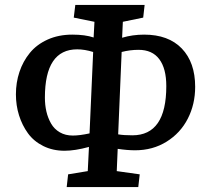

<svg xmlns="http://www.w3.org/2000/svg" viewBox="-20 -753 835 783"><path d="M252 9.8 257.8 -42 337.9 -55.2 342.8 -153.8Q285.6 -138.2 243.2 -138.2Q195.3 -138.2 156.5 -157.5Q117.7 -176.8 94 -209.5Q70.3 -242.2 57.6 -282.7Q44.9 -323.2 44.9 -368.2Q44.9 -416.5 59.3 -459.7Q73.7 -502.9 101.6 -537.1Q129.4 -571.3 174.1 -591.6Q218.8 -611.8 274.9 -611.8Q327.6 -611.8 361.8 -600.1L365.2 -664.1L280.8 -681.2L287.1 -732.9H569.8L564 -681.2L481 -664.1L478 -599.1Q520.5 -611.8 567.9 -611.8Q667 -611.8 721.4 -555.2Q775.9 -498.5 775.9 -398.9Q775.9 -327.6 745.8 -269Q715.8 -210.4 659.4 -175.3Q603 -140.1 530.8 -140.1Q499 -140.1 460 -146L456.1 -55.2L549.8 -42L543.9 9.8ZM276.9 -200.2Q304.7 -200.2 345.2 -209L359.9 -541Q325.2 -551.8 294.9 -551.8Q163.1 -551.8 163.1 -355Q163.1 -324.7 169.2 -298.3Q175.3 -272 188.2 -249.3Q201.2 -226.6 223.9 -213.4Q246.6 -200.2 276.9 -200.2ZM461.9 -205.1Q483.4 -201.2 520 -201.2Q658.2 -201.2 658.2 -401.9Q658.2 -473.6 629.6 -511.7Q601.1 -549.8 544.9 -549.8Q510.3 -549.8 476.1 -541Z"/></svg>

Font: Literata Book SemiBold
Style: Italic
Weight: 600
Italic angle: -3°
Designer: Latin by Veronika Burian and Jose Scaglione. Greek by Irene Vlachou. Cyrillic by Vera Evstafieva
Foundry: TypeTogether
Version: Version 1.003;PS 001.003;hotconv 1.0.88;makeotf.lib2.5.64775